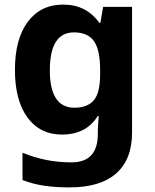

<svg xmlns="http://www.w3.org/2000/svg" viewBox="-20 -576 673 836"><path d="M255 -556Q356 -556 413 -476H417L429 -546H555V1Q555 118 486 179Q417 240 282 240Q224 240 174.5 233Q125 226 78 208V89Q179 131 291 131Q406 131 406 7V-4Q406 -21 407.5 -39Q409 -57 410 -71H406Q378 -28 339 -9Q300 10 251 10Q154 10 99.5 -64.5Q45 -139 45 -272Q45 -406 101 -481Q157 -556 255 -556ZM302 -435Q197 -435 197 -270Q197 -107 304 -107Q361 -107 388.5 -139.5Q416 -172 416 -253V-271Q416 -359 389 -397Q362 -435 302 -435Z"/></svg>

Font: Noto IKEA Simplified Chinese
Style: Bold
Weight: 700
Designer: Monotype Design Team
Foundry: Monotype Imaging Inc.
Version: Version 1.100